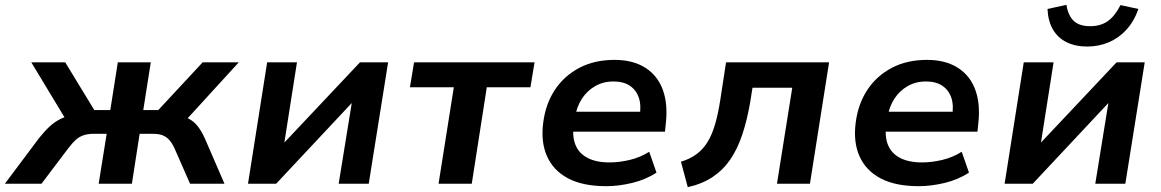

<svg xmlns="http://www.w3.org/2000/svg" viewBox="-55 -758 4789 792"><path d="M-35 0 105 -187Q128 -216 149.5 -236Q171 -256 197 -268.5Q223 -281 255 -284L228 -246L74 -501H214L334 -304H400L431 -501H567L536 -304H598L781 -501H930L697 -246L672 -283Q702 -279 723 -268.5Q744 -258 760 -238Q776 -218 790 -187L871 0H729L664 -148Q654 -169 642.5 -181.5Q631 -194 615.5 -200Q600 -206 575 -206H521L489 0H352L385 -206H331Q307 -206 289.5 -200Q272 -194 258 -181.5Q244 -169 228 -148L116 0Z M968 0 1047 -501H1170L1118 -170L1430 -501H1546L1466 0H1342L1396 -333L1084 0Z M1754 0 1817 -398H1636L1653 -501H2150L2133 -398H1953L1891 0Z M2446 10Q2349 10 2288 -22.5Q2227 -55 2201 -114.5Q2175 -174 2186 -254Q2196 -330 2234 -387.5Q2272 -445 2334.5 -478Q2397 -511 2480 -511Q2556 -511 2607 -478.5Q2658 -446 2679.5 -386.5Q2701 -327 2691 -244L2688 -215H2287L2299 -297H2601L2583 -276Q2591 -322 2580.5 -354Q2570 -386 2543.5 -404Q2517 -422 2475 -422Q2434 -422 2400.5 -403Q2367 -384 2345.5 -351Q2324 -318 2317 -275L2313 -252Q2304 -199 2318 -162.5Q2332 -126 2368 -107Q2404 -88 2459 -88Q2500 -88 2543.5 -98.5Q2587 -109 2623 -132L2653 -46Q2609 -17 2553 -3.5Q2497 10 2446 10Z M2782 14 2754 -91Q2791 -102 2818 -122Q2845 -142 2863.5 -172Q2882 -202 2894.5 -244.5Q2907 -287 2916 -345L2940 -501H3365L3286 0H3150L3213 -396H3049L3040 -339Q3027 -263 3007 -203Q2987 -143 2957 -99.5Q2927 -56 2884 -27.5Q2841 1 2782 14Z M3735 10Q3638 10 3577 -22.5Q3516 -55 3490 -114.5Q3464 -174 3475 -254Q3485 -330 3523 -387.5Q3561 -445 3623.5 -478Q3686 -511 3769 -511Q3845 -511 3896 -478.5Q3947 -446 3968.5 -386.5Q3990 -327 3980 -244L3977 -215H3576L3588 -297H3890L3872 -276Q3880 -322 3869.5 -354Q3859 -386 3832.5 -404Q3806 -422 3764 -422Q3723 -422 3689.5 -403Q3656 -384 3634.5 -351Q3613 -318 3606 -275L3602 -252Q3593 -199 3607 -162.5Q3621 -126 3657 -107Q3693 -88 3748 -88Q3789 -88 3832.5 -98.5Q3876 -109 3912 -132L3942 -46Q3898 -17 3842 -3.5Q3786 10 3735 10Z M4089 0 4168 -501H4291L4239 -170L4551 -501H4667L4587 0H4463L4517 -333L4205 0ZM4430 -566Q4381 -566 4344.5 -584Q4308 -602 4288 -637Q4268 -672 4266 -721L4344 -738Q4351 -694 4374 -672Q4397 -650 4442 -650Q4486 -650 4515.5 -671.5Q4545 -693 4567 -737L4641 -721Q4623 -670 4591.5 -635.5Q4560 -601 4518.5 -583.5Q4477 -566 4430 -566Z"/></svg>

Font: Nunito Sans 7pt
Style: Bold Italic
Weight: 700
Italic angle: -9°
Version: Version 3.101;gftools[0.9.27]